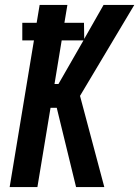

<svg xmlns="http://www.w3.org/2000/svg" viewBox="-20 -755 562 775"><path d="M19 0 117 -592H70V-663H128L140 -735H252L240 -663H319L320 -598L398 -735H522L303 -368L401 0H287L209 -320H184L131 0ZM200 -416H216L317 -592H229Z"/></svg>

Font: Iosevka SS18
Style: Bold Italic
Weight: 700
Italic angle: -9°
Monospace: yes
Designer: Belleve Invis
Foundry: Belleve Invis
Version: Version 25.1.1; ttfautohint (v1.8.4)